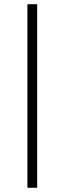

<svg xmlns="http://www.w3.org/2000/svg" viewBox="-20 -720 283 903"><path d="M108.9 163.1V-700.2H154.8V163.1Z"/></svg>

Font: Junicode SmCond Light
Style: Regular
Weight: 300
Width: 4
Designer: Peter S. Baker
Version: Version 2.206